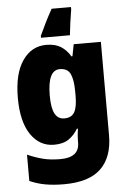

<svg xmlns="http://www.w3.org/2000/svg" viewBox="-64 -905 728 1098"><g transform="rotate(-5 299.5 -356.0)"><path d="M226 -656Q277 -656 309.5 -635.5Q342 -615 364 -578H370L383 -646H539V-110Q539 15 471 81Q403 147 259 147Q199 147 152 138.5Q105 130 62 111V-40Q110 -19 152.5 -8.5Q195 2 250 2Q359 2 359 -83V-92Q359 -106 360.5 -125.5Q362 -145 365 -163H359Q338 -127 306 -105Q274 -83 222 -83Q139 -83 88.5 -157Q38 -231 38 -368Q38 -506 89.5 -581Q141 -656 226 -656ZM291 -511Q221 -511 221 -365Q221 -293 239 -260.5Q257 -228 293 -228Q335 -228 351.5 -257.5Q368 -287 368 -349V-374Q368 -442 352 -476.5Q336 -511 291 -511ZM386 -845Q380 -809 374.5 -769.5Q369 -730 366 -699H200V-710Q217 -747 234.5 -782.5Q252 -818 275 -859H386Z"/></g></svg>

Font: Noto Sans Telugu UI SemiCondensed Black
Style: Regular
Weight: 900
Width: 4
Designer: Jelle Bosma - Monotype Design Team
Foundry: Monotype Imaging Inc.
Version: Version 2.005; ttfautohint (v1.8.4.7-5d5b)